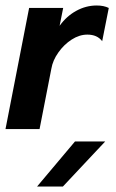

<svg xmlns="http://www.w3.org/2000/svg" viewBox="-23 -470 422 699"><path d="M83 -441H207L194 -376Q219 -411 254.5 -430.5Q290 -450 329 -450Q355 -450 373 -441L349 -320Q331 -344 295 -344Q266 -344 238 -326Q210 -308 189.5 -279Q169 -250 164 -220L121 0H-3ZM250 45H360L206 209H112Z"/></svg>

Font: Teachers SemiBold
Style: Italic
Weight: 600
Designer: Alfredo Marco Pradil & Chank Diesel
Version: Version 0.009